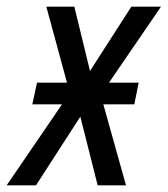

<svg xmlns="http://www.w3.org/2000/svg" viewBox="-63 -556 503 576"><path d="M-43 0H45L178 -206L230 0H315L247 -243H340L353 -308H264L420 -536H331L207 -343L160 -536H76L138 -308H48L34 -243H123Z"/></svg>

Font: Noto Sans Condensed
Style: Italic
Weight: 400
Width: 3
Italic angle: -12°
Designer: Monotype Design Team
Foundry: Monotype Imaging Inc.
Version: Version 2.013